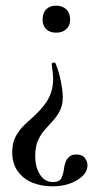

<svg xmlns="http://www.w3.org/2000/svg" viewBox="-20 -381 367 676"><path d="M178 -361Q200 -361 213.5 -348Q227 -335 227 -312Q227 -291 213.5 -278.5Q200 -266 178 -266Q155 -266 142.5 -278.5Q130 -291 130 -312Q130 -335 142.5 -348Q155 -361 178 -361ZM166 260Q190 260 196.5 245.5Q203 231 205 215Q206 204 210 192Q214 180 223 171.5Q232 163 249 163Q270 163 279 175.5Q288 188 288 201Q288 231 252 253Q216 275 164 275Q126 275 94 262Q62 249 42.5 222Q23 195 23 155Q23 122 35.5 99Q48 76 67.5 57.5Q87 39 106 22Q139 -10 153 -38.5Q167 -67 167 -102Q167 -114 165.5 -127Q164 -140 162 -156Q161 -159 167.5 -160.5Q174 -162 175 -159Q187 -131 194 -96Q201 -61 201 -39Q201 -11 191 8.5Q181 28 167 43.5Q153 59 138.5 75Q124 91 114 113Q104 135 104 168Q104 208 121 234Q138 260 166 260Z"/></svg>

Font: Cormorant Light Medium
Style: Regular
Weight: 500
Version: Version 4.000